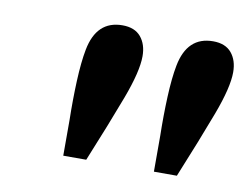

<svg xmlns="http://www.w3.org/2000/svg" viewBox="-48 -788 597 461"><g transform="rotate(10 250.0 -557.5)"><path d="M217 -724Q247 -724 262 -706Q277 -688 277 -659Q277 -622 251.5 -554Q226 -486 187 -391H131V-478Q130 -527 132 -573.5Q134 -620 140 -651Q154 -724 217 -724ZM438 -724Q468 -724 483 -706Q498 -688 498 -659Q498 -622 472.5 -554Q447 -486 408 -391H352V-478Q351 -527 353 -573.5Q355 -620 361 -651Q375 -724 438 -724Z"/></g></svg>

Font: Source Serif 4 SmText
Style: Bold Italic
Weight: 700
Italic angle: -12°
Designer: Frank Grießhammer
Foundry: Adobe
Version: Version 4.005;hotconv 1.1.0;makeotfexe 2.6.0